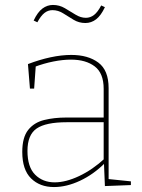

<svg xmlns="http://www.w3.org/2000/svg" viewBox="-20 -750 574 776"><path d="M419 -19 412 -27 509 -17V-2L404 2L400 -94L404 -91Q358 -45 303.5 -19.5Q249 6 198 6Q141 6 105.5 -29Q70 -64 70 -136Q70 -195 94 -225Q118 -255 158.5 -265Q199 -275 248 -275H406L399 -268V-391Q399 -454 363 -481.5Q327 -509 267 -509Q234 -509 196 -501.5Q158 -494 118 -479L125 -490L118 -392H101L93 -491Q140 -509 184.5 -518.5Q229 -528 268 -528Q336 -528 377.5 -497Q419 -466 419 -394ZM91 -140Q91 -75 122 -44Q153 -13 201 -13Q246 -13 300 -38.5Q354 -64 404 -110L399 -99V-263L406 -256H250Q165 -256 128 -230.5Q91 -205 91 -140ZM325 -657Q299 -657 277.5 -670Q256 -683 235.5 -696Q215 -709 192 -709Q174 -709 159.5 -697.5Q145 -686 131 -660L116 -667Q132 -701 151.5 -715.5Q171 -730 194 -730Q220 -730 242 -717Q264 -704 285 -691Q306 -678 327 -678Q345 -678 360 -689.5Q375 -701 389 -728L404 -721Q388 -687 368.5 -672Q349 -657 325 -657Z"/></svg>

Font: Bitter Thin Thin
Style: Regular
Weight: 250
Version: Version 2.002